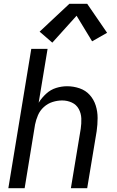

<svg xmlns="http://www.w3.org/2000/svg" viewBox="-20 -993 616 1013"><path d="M24 0H110L165 -336Q170 -361 180.5 -385.5Q191 -410 211.5 -428.5Q232 -447 257.5 -455Q283 -463 308 -463Q335 -463 359 -452Q383 -441 395.5 -418Q408 -395 409 -368Q410 -341 406 -314L354 0H440L490 -301Q495 -336 495 -370.5Q495 -405 485 -436.5Q475 -468 453.5 -492Q432 -516 400 -527Q368 -538 334 -538Q305 -538 276 -529Q247 -520 223.5 -498.5Q200 -477 184 -451L231 -735H145ZM256 -768 384 -910 466 -775 545 -820 440 -973H346L189 -826Z"/></svg>

Font: Iosevka Sparkle Oblique
Style: Regular
Weight: 400
Italic angle: -9°
Designer: Belleve Invis
Foundry: Belleve Invis
Version: Version 4.5.0; ttfautohint (v1.8.3)